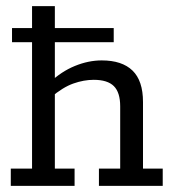

<svg xmlns="http://www.w3.org/2000/svg" viewBox="-20 -603 565 623"><path d="M15 0V-56H84V-466H19V-512H84V-583H158V-512H349V-466H158V-339L141 -335Q179 -371 223 -389Q267 -407 310 -407Q376 -407 410 -374Q444 -341 444 -272V-56H508V0H301V-56H370V-258Q370 -303 349.5 -323.5Q329 -344 284 -344Q252 -344 218 -332Q184 -320 145 -287L158 -315V-56H222V0Z"/></svg>

Font: Rokkitt SemiBold
Style: Regular
Weight: 400
Version: Version 3.103